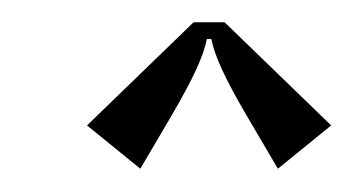

<svg xmlns="http://www.w3.org/2000/svg" viewBox="-20 -420 311 169"><path d="M162.1 -385.7H166C168.9 -371.1 177.5 -351.6 198.2 -316.4L224.6 -271.5L271.5 -309.6L177.7 -400.4H150.4L56.6 -309.6L103.5 -271.5L129.9 -316.4C150.6 -351.6 159.2 -371.1 162.1 -385.7Z"/></svg>

Font: RisaltypS01
Style: Medium
Weight: 500
Italic angle: -9°
Designer: gluk
Foundry: gluk
Version: Version 0.24